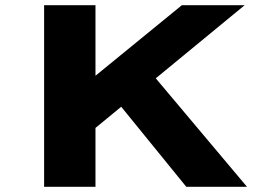

<svg xmlns="http://www.w3.org/2000/svg" viewBox="-20 -720 1053 740"><path d="M280 -171 223 -326 681 -700H923ZM150 0V-700H348V0ZM698 0 411 -353 530 -478 932 0Z"/></svg>

Font: Lexend Tera ExtraBold
Style: Regular
Weight: 800
Designer: Bonnie Shaver-Troup, Thomas Jockin
Foundry: Lexend
Version: Version 1.007